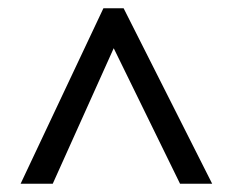

<svg xmlns="http://www.w3.org/2000/svg" viewBox="-20 -737 564 466"><path d="M30 -291H108L256 -620L417 -291H495L280 -717H231Z"/></svg>

Font: Noto Sans Ethiopic SemiCondensed
Style: Regular
Weight: 400
Width: 4
Designer: Monotype Design Team
Foundry: Monotype Imaging Inc.
Version: Version 2.102